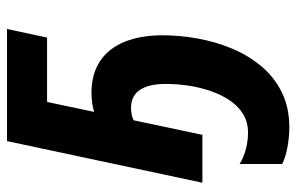

<svg xmlns="http://www.w3.org/2000/svg" viewBox="-166 -419 828 536"><g transform="rotate(-90 248.0 -151.0)"><path d="M160.2 242.7Q133.3 242.7 105.2 237.5Q77.1 232.4 58.1 222.7V104Q78.6 116.2 101.3 121.8Q124 127.4 145.5 127.4Q174.8 127.4 197 114Q219.2 100.6 235.4 76.9Q251.5 53.2 261.7 23.4Q272 -6.3 276.9 -38.8Q281.7 -71.3 281.7 -103Q281.7 -149.4 265.1 -174.3Q248.5 -199.2 214.4 -199.2Q205.1 -199.2 195.8 -197.3Q186.5 -195.3 180.2 -191.9L139.6 0H5.9L122.1 -545.4H435.1L411.1 -433.6H231.4L203.6 -302.2Q212.9 -305.2 226.8 -307.4Q240.7 -309.6 256.8 -309.6Q309.1 -309.6 345 -285.9Q380.9 -262.2 399.2 -217.5Q417.5 -172.9 417.5 -110.4Q417.5 -62.5 408.4 -12.7Q399.4 37.1 380.4 82.8Q361.3 128.4 331.1 164.6Q300.8 200.7 258.3 221.7Q215.8 242.7 160.2 242.7Z"/></g></svg>

Font: Open Sans SemiCondensed
Style: Bold Italic
Weight: 700
Width: 4
Italic angle: -12°
Designer: Monotype Design Team
Foundry: Monotype Imaging Inc.
Version: Version 3.003